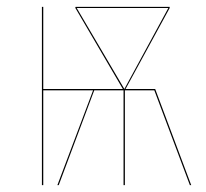

<svg xmlns="http://www.w3.org/2000/svg" viewBox="-20 -537 597 557"><path d="M430.2 -278.8 534.7 0H530.8L427.7 -274.9H342.3V0H338.4V-274.9H253.4L150.4 0H146.5L250 -274.9H105.5V0H101.6V-517.1H105.5V-278.8H336.4L198.7 -513.7V-517.1L199.7 -516.6V-517.1H471.7H472.2V-513.7L344.2 -278.8ZM202.6 -513.7 340.8 -278.8 468.3 -513.7Z"/></svg>

Font: Fira Sans Compressed Four
Style: Regular
Weight: 100
Width: 1
Designer: Carrois Corporate & Edenspiekermann AG
Foundry: Carrois Corporate GbR & Edenspiekermann AG
Version: Version 4.203;PS 004.203;hotconv 1.0.88;makeotf.lib2.5.64775